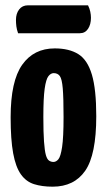

<svg xmlns="http://www.w3.org/2000/svg" viewBox="-20 -692 402 722"><path d="M178 10Q138 10 108 0.5Q78 -9 58.5 -36.5Q39 -64 29.5 -115.5Q20 -167 20 -251Q20 -387 63.5 -448.5Q107 -510 186 -510Q240 -510 274.5 -488.5Q309 -467 325.5 -411.5Q342 -356 342 -255Q342 -110 300.5 -50Q259 10 178 10ZM181 -83Q191 -83 199.5 -93Q208 -103 213.5 -139Q219 -175 219 -252Q219 -324 216 -359.5Q213 -395 205 -406Q197 -417 182 -417Q171 -417 162 -405.5Q153 -394 148 -358.5Q143 -323 143 -252Q143 -194 145.5 -159.5Q148 -125 152.5 -109Q157 -93 164.5 -88Q172 -83 181 -83ZM48 -567Q43 -581 41.5 -593Q40 -605 40 -617Q40 -641 52 -656.5Q64 -672 85 -672H311Q317 -660 319.5 -648Q322 -636 322 -625Q322 -600 311 -583.5Q300 -567 280 -567Z"/></svg>

Font: Yanone Kaffeesatz ExtraLight
Style: Bold
Weight: 700
Version: Version 2.003